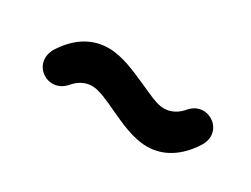

<svg xmlns="http://www.w3.org/2000/svg" viewBox="-31 -540 661 505"><g transform="rotate(30 300.0 -287.0)"><path d="M414 -200C463 -200 505 -227 536 -275C574 -333 499 -385 457 -337C443 -320 424 -309 402 -309C380 -309 354 -323 322 -337C283 -354 241 -374 198 -374C149 -374 107 -348 76 -300C39 -241 113 -190 156 -238C170 -255 189 -266 210 -266C232 -266 261 -252 293 -237C330 -220 372 -200 414 -200Z"/></g></svg>

Font: SN Pro Heavy
Style: Italic
Weight: 800
Italic angle: -9°
Designer: Tobias Whetton
Foundry: Supernotes
Version: Version 1.001;Glyphs 3.2 (3249)